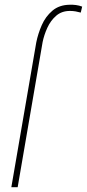

<svg xmlns="http://www.w3.org/2000/svg" viewBox="-20 -781 363 801"><path d="M53.7 0H27.3L131.3 -604Q138.7 -640.6 154.3 -676.3Q169.9 -711.9 198.5 -736.3Q227.1 -760.7 271 -761.2Q283.7 -761.7 296.9 -760Q310.1 -758.3 322.8 -753.4L316.9 -728.5Q307.1 -731.4 295.7 -733.4Q284.2 -735.4 272 -735.4Q237.3 -735.4 214.1 -715.1Q190.9 -694.8 177.2 -664.6Q163.6 -634.3 157.7 -605Z"/></svg>

Font: Roboto Condensed Thin
Style: Italic
Weight: 250
Italic angle: -12°
Designer: Christian Robertson
Foundry: Google
Version: Version 3.008; 2023